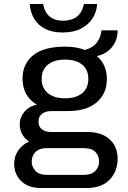

<svg xmlns="http://www.w3.org/2000/svg" viewBox="-20 -755 640 963"><path d="M185 188Q121 188 86 153Q51 118 51 67Q51 29 72 -1Q93 -31 126 -45Q104 -59 91.5 -82Q79 -105 79 -131Q79 -166 102 -194Q125 -222 165 -230Q129 -251 111 -284Q93 -317 93 -360Q93 -435 146.5 -478Q200 -521 305 -521Q367 -521 405 -504Q445 -515 465.5 -541.5Q486 -568 489 -603H570Q570 -553 541.5 -518.5Q513 -484 467 -474V-472Q491 -453 503.5 -423.5Q516 -394 516 -360Q516 -286 465.5 -242Q415 -198 320 -198H238Q208 -198 190.5 -184Q173 -170 173 -145Q173 -120 190 -106.5Q207 -93 237 -93H418Q489 -93 529.5 -56.5Q570 -20 570 40Q570 105 529.5 146.5Q489 188 415 188ZM213 122H402Q439 122 458 102.5Q477 83 477 54Q477 26 458.5 7Q440 -12 402 -12H213Q177 -12 158 7.5Q139 27 139 55Q139 82 158 102Q177 122 213 122ZM306 -262Q361 -262 392 -287.5Q423 -313 423 -359Q423 -406 392 -431Q361 -456 306 -456Q252 -456 220.5 -431Q189 -406 189 -359Q189 -313 220.5 -287.5Q252 -262 306 -262ZM294 -592Q241 -592 205 -611Q169 -630 150.5 -662.5Q132 -695 129 -735H196Q205 -690 231 -670.5Q257 -651 296 -651Q338 -651 364.5 -670.5Q391 -690 401 -735H467Q465 -695 444 -662.5Q423 -630 385.5 -611Q348 -592 294 -592Z"/></svg>

Font: Chivo Mono Medium
Style: Regular
Weight: 400
Monospace: yes
Version: Version 1.008